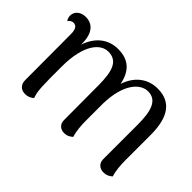

<svg xmlns="http://www.w3.org/2000/svg" viewBox="-90 -781 1051 1051"><g transform="rotate(45 436.0 -255.5)"><path d="M798 -120V-316C798 -452 750 -523 646 -523C567 -523 509 -474 484 -397C468 -479 423 -523 340 -523C261 -523 205 -474 179 -396V-405C179 -483 145 -522 90 -522C52 -522 24 -499 24 -466C24 -455 27 -444 35 -433C41 -446 54 -452 66 -452C87 -452 99 -434 99 -399L100 -42C100 -8 122 12 152 12C180 12 196 0 204 -8C189 -49 189 -84 189 -235C189 -409 253 -475 312 -475C384 -475 404 -415 404 -304L405 -38C405 -7 426 12 455 12C479 12 494 2 506 -9C495 -41 492 -86 492 -120V-251C495 -411 562 -475 619 -475C691 -475 708 -406 708 -304V-38C708 -7 730 12 760 12C784 12 800 2 812 -9C801 -41 798 -86 798 -120Z"/></g></svg>

Font: Arima Koshi Medium
Style: Regular
Weight: 500
Designer: Joana Correia and Natanael Gama
Foundry: NDISCOVER
Version: Version 1.019;PS 001.019;hotconv 1.0.88;makeotf.lib2.5.64775